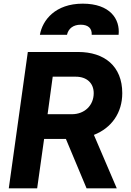

<svg xmlns="http://www.w3.org/2000/svg" viewBox="-20 -1029 718 1049"><path d="M28 0H183L221 -270H340L453 0H618L493 -292C590 -330 648 -413 648 -520C648 -668 550 -745 407 -745H132ZM198 -839H346C354 -874 381 -894 421 -894C462 -894 483 -874 481 -839H628C637 -925 581 -1009 432 -1009C282 -1009 212 -919 198 -839ZM240 -405 268 -610H394C454 -610 492 -575 492 -520C492 -453 442 -405 373 -405Z"/></svg>

Font: Mluvka ExtraBold
Style: Italic
Weight: 800
Italic angle: -8°
Designer: Modified by Jiří Krblich, Original typeface by Gumpita Rahayu
Foundry: Gumpita Rahayu & Jiří Krblich
Version: Version 2.000;Glyphs 3.1.1 (3134)